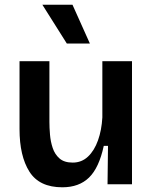

<svg xmlns="http://www.w3.org/2000/svg" viewBox="-20 -783 652 816"><path d="M245 13Q147 13 105 -53.5Q63 -120 63 -234V-523H190V-265Q190 -240 192.5 -210.5Q195 -181 204 -154Q213 -127 233 -109.5Q253 -92 289 -92Q327 -92 354 -117.5Q381 -143 396.5 -186.5Q412 -230 415 -284V-523H541V0H437L439 -163H421Q401 -70 358.5 -28.5Q316 13 245 13ZM264 -598 160 -763H288L362 -598Z"/></svg>

Font: Bricolage Grotesque 10pt SemiBold
Style: Regular
Weight: 600
Designer: Mathieu Triay
Foundry: Atelier Triay
Version: Version 1.000; ttfautohint (v1.8.4.7-5d5b);gftools[0.9.29]